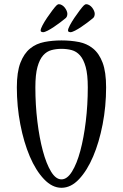

<svg xmlns="http://www.w3.org/2000/svg" viewBox="-20 -877 584 912"><path d="M60 0ZM272 -25Q299 -25 322 -62Q345 -99 361.5 -160.5Q378 -222 387.5 -300.5Q397 -379 397 -462Q397 -523 387 -559Q377 -595 360 -614Q343 -633 320.5 -639Q298 -645 272 -645Q247 -645 224.5 -639Q202 -633 185 -614Q168 -595 158 -559Q148 -523 148 -462Q148 -379 157.5 -300.5Q167 -222 183.5 -160.5Q200 -99 222.5 -62Q245 -25 272 -25ZM272 15Q228 15 189 -26Q150 -67 121.5 -134Q93 -201 76.5 -286.5Q60 -372 60 -462Q60 -535 77 -579Q94 -623 123 -646.5Q152 -670 190.5 -677.5Q229 -685 272 -685Q316 -685 354.5 -677.5Q393 -670 422 -646.5Q451 -623 467.5 -579Q484 -535 484 -462Q484 -372 467.5 -286.5Q451 -201 422.5 -134Q394 -67 355.5 -26Q317 15 272 15ZM184 -724Q182 -724 177.5 -725.5Q173 -727 173 -732Q173 -740 182 -757Q191 -774 203.5 -792.5Q216 -811 228.5 -827.5Q241 -844 248 -851Q254 -857 260 -857Q267 -857 274.5 -852.5Q282 -848 287.5 -841Q293 -834 296.5 -826Q300 -818 300 -811Q300 -805 297.5 -798.5Q295 -792 287 -787Q280 -781 266 -770.5Q252 -760 236.5 -749.5Q221 -739 206.5 -731.5Q192 -724 184 -724ZM314 -724Q312 -724 307.5 -725.5Q303 -727 303 -732Q303 -740 312 -757Q321 -774 333.5 -792.5Q346 -811 358.5 -827.5Q371 -844 378 -851Q384 -857 390 -857Q397 -857 404.5 -852.5Q412 -848 417.5 -841Q423 -834 426.5 -826Q430 -818 430 -811Q430 -805 427.5 -798.5Q425 -792 417 -787Q410 -781 396 -770.5Q382 -760 366.5 -749.5Q351 -739 336.5 -731.5Q322 -724 314 -724Z"/></svg>

Font: Combo
Style: Regular
Weight: 400
Designer: Eduardo Rodriguez Tunni
Foundry: Eduardo Rodriguez Tunni
Version: Version 1.001